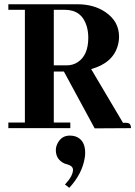

<svg xmlns="http://www.w3.org/2000/svg" viewBox="-20 -606 640 908"><path d="M312.5 0V-26.4H234.4V-267.6H282.2L427.7 1L599.6 0Q599.6 -21.5 584 -24.4Q579.1 -25.4 574.2 -25.4H561.5L411.1 -279.3Q513.7 -307.6 537.1 -390.6Q543 -411.1 543 -432.6Q543 -504.9 478.5 -548.8Q423.8 -585.9 345.7 -585.9H19.5V-559.6H97.7V-26.4H19.5V0ZM287.1 -559.6Q367.2 -559.6 390.6 -480.5Q397.5 -455.1 397.5 -427.7Q397.5 -343.8 346.7 -311.5Q324.2 -296.9 294.9 -296.9H234.4V-559.6ZM382.8 116.2Q382.8 55.7 336.9 39.1Q324.2 35.2 310.5 35.2Q270.5 35.2 252 72.3Q244.1 87.9 244.1 104.5Q244.1 147.5 284.2 167Q292 169.9 299.8 171.9Q324.2 178.7 325.2 196.3Q325.2 225.6 289.1 264.6Q288.1 265.6 287.1 266.6L307.6 282.2Q369.1 215.8 380.9 139.6Q382.8 127 382.8 116.2Z"/></svg>

Font: Abhaya Libre ExtraBold
Style: Regular
Weight: 800
Designer: Pushpananda Ekanayake, Sol Matas, Pathum Egodawatta
Foundry: Mooniak
Version: Version 1.050 ; ttfautohint (v1.6)